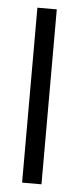

<svg xmlns="http://www.w3.org/2000/svg" viewBox="-47 -628 271 656"><g transform="rotate(5 88.0 -300.0)"><path d="M54.5 0V-600H121V0Z"/></g></svg>

Font: Big Shoulders Display Thin
Style: Regular
Weight: 400
Version: Version 2.002